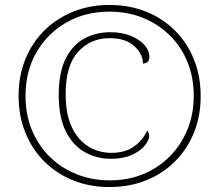

<svg xmlns="http://www.w3.org/2000/svg" viewBox="-20 -745 885 775"><path d="M422 10Q342 10 275 -17Q208 -44 158.5 -93.5Q109 -143 82 -210.5Q55 -278 55 -358Q55 -438 82 -505Q109 -572 158 -621Q207 -670 274.5 -697.5Q342 -725 422 -725Q502 -725 569.5 -698Q637 -671 686.5 -621.5Q736 -572 763 -504.5Q790 -437 790 -357Q790 -277 763 -210Q736 -143 686.5 -93.5Q637 -44 569.5 -17Q502 10 422 10ZM424 -17Q497 -17 558.5 -42.5Q620 -68 665.5 -114Q711 -160 736.5 -222Q762 -284 762 -358Q762 -432 737 -494Q712 -556 666 -601.5Q620 -647 558 -672.5Q496 -698 422 -698Q324 -698 247.5 -654Q171 -610 127 -533.5Q83 -457 83 -358Q83 -282 109 -219.5Q135 -157 181.5 -111.5Q228 -66 290 -41.5Q352 -17 424 -17ZM427 -104Q370 -104 322 -131Q274 -158 245.5 -215Q217 -272 217 -362Q217 -451 244.5 -507Q272 -563 319.5 -589Q367 -615 425 -615Q472 -615 507.5 -600.5Q543 -586 563 -563.5Q583 -541 583 -515Q583 -505 578 -497.5Q573 -490 557 -488Q557 -527 522 -559Q487 -591 422 -591Q346 -591 295.5 -536Q245 -481 245 -365Q245 -283 270.5 -230.5Q296 -178 338 -153Q380 -128 429 -128Q486 -128 522 -154.5Q558 -181 574 -218Q582 -209 582 -196Q582 -179 564 -157Q546 -135 511.5 -119.5Q477 -104 427 -104Z"/></svg>

Font: Noto Serif Telugu Thin
Style: Regular
Weight: 100
Designer: Jelle Bosma - Monotype Design Team
Foundry: Monotype Imaging Inc.
Version: Version 2.005; ttfautohint (v1.8.4.7-5d5b)